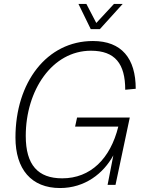

<svg xmlns="http://www.w3.org/2000/svg" viewBox="-20 -933 712 969"><path d="M438 -786H484L599 -913H555L466 -817L416 -913H376ZM283 16C408 16 502 -57 552 -149L523 0H563L635 -340H369L359 -294H577C537 -132 437 -33 294 -33C172 -33 110 -100 110 -247C110 -477 243 -677 439 -677C561 -677 612 -611 612 -480L665 -485C665 -638 594 -726 449 -726C216 -726 58 -517 58 -239C58 -79 138 16 283 16Z"/></svg>

Font: Geist ExtraLight
Style: Italic
Weight: 200
Italic angle: -12°
Designer: Basement.studio, Andrés Briganti, Mateo Zaragoza
Foundry: Basement.studio, Vercel, Andrés Briganti, Guido Ferreyra, Mateo Zaragoza
Version: Version 1.500